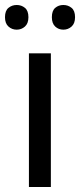

<svg xmlns="http://www.w3.org/2000/svg" viewBox="-31 -750 321 770"><path d="M173 0H85V-536H173ZM-11 -681Q-11 -707 3 -718.5Q17 -730 36 -730Q55 -730 69 -718.5Q83 -707 83 -681Q83 -656 69 -643.5Q55 -631 36 -631Q17 -631 3 -643.5Q-11 -656 -11 -681ZM177 -681Q177 -707 190.5 -718.5Q204 -730 223 -730Q242 -730 256 -718.5Q270 -707 270 -681Q270 -656 256 -643.5Q242 -631 223 -631Q204 -631 190.5 -643.5Q177 -656 177 -681Z"/></svg>

Font: Noto Serif Ottoman Siyaq
Style: Regular
Weight: 400
Designer: Sérgio Martins
Version: Version 1.005; ttfautohint (v1.8.4.7-5d5b)